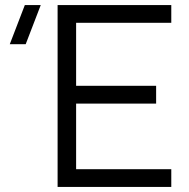

<svg xmlns="http://www.w3.org/2000/svg" viewBox="-20 -740 748 760"><path d="M658 0H208V-720H658V-649.7H281.3V-400.3H598V-330H281.3V-70.3H658ZM18.7 -565H81.7L141.3 -720H78.3Z"/></svg>

Font: Manrope Variable Light
Style: Regular
Weight: 200
Designer: Mikhail Sharanda
Foundry: Mikhail Sharanda
Version: Version 4.505